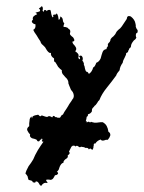

<svg xmlns="http://www.w3.org/2000/svg" viewBox="-20 -516 463 618"><path d="M273 -125 272 -124ZM418 -408 423 -412V-419Q419 -423 417 -430V-435L416 -440Q414 -453 401 -463Q389 -468 388 -455L380 -443L372 -431L367 -425L362 -421Q355 -415 353 -410Q352 -406 345 -399L340 -395L336 -390Q336 -386 333 -381L330 -378L327 -374Q328 -371 327 -367L324 -363Q323 -362 323 -358Q313 -357 310 -348L307 -339L304 -328Q299 -317 290 -314Q285 -300 280 -299Q276 -284 266 -278Q265 -281 262 -284L260 -285H259Q255 -285 252 -303L250 -307V-312Q248 -319 245 -320Q248 -328 245 -333Q242 -340 234 -335L236 -333L237 -331Q239 -328 236 -325Q232 -328 232 -331L233 -334V-337Q234 -343 222 -351Q229 -358 222 -367L219 -371L216 -374Q213 -378 213 -382Q223 -383 217 -393Q216 -396 211 -399L208 -402L206 -404L205 -408L206 -412Q207 -416 205 -420L201 -423L197 -427Q190 -430 185 -429Q184 -432 185 -435L186 -438L187 -441Q185 -442 183 -447L182 -453Q181 -460 174 -463Q174 -454 169 -452L168 -458L167 -464Q165 -471 162 -473Q161 -469 157 -469H153L151 -467V-465L152 -463Q152 -462 150 -460Q147 -462 145 -471L144 -478L142 -484Q132 -485 131 -480Q128 -484 125 -484Q121 -484 121 -478Q118 -479 117 -482L118 -487Q118 -495 114 -496Q110 -491 105 -489Q112 -483 107 -479L100 -477L94 -475Q103 -470 97 -469L93 -467L89 -464Q84 -460 86 -452Q80 -449 84 -443Q89 -438 94 -438Q96 -424 87 -420Q89 -414 98 -402L104 -392L110 -383Q112 -375 118 -371L125 -364L128 -359L131 -354Q139 -343 144 -346Q142 -335 154 -328V-321Q154 -317 158 -316L163 -308L167 -301Q174 -293 179 -290Q178 -280 185 -274L190 -268L195 -263Q201 -255 200 -248L203 -240L206 -233Q208 -226 214 -220Q220 -209 216 -200L213 -196L210 -191L203 -181Q201 -177 199 -174L194 -166Q185 -153 184 -150Q184 -149 182 -147Q181 -146 179 -146L173 -137Q168 -138 166 -136Q166 -139 158 -139Q155 -143 153 -143Q150 -143 148 -138Q141 -143 136 -142Q133 -138 125 -141L119 -143Q115 -145 113 -144Q110 -140 107 -143L104 -146Q102 -148 100 -146Q90 -145 85 -141Q83 -135 83 -135Q82 -135 82 -141Q75 -137 75 -127L74 -119V-110Q65 -103 68 -96Q70 -92 72 -89L77 -83Q74 -76 83 -71L91 -69Q97 -67 98 -66Q100 -61 103 -61Q107 -60 109 -66Q113 -66 115 -71L117 -65H115V-61Q117 -60 120 -60L111 -47L102 -33Q92 -16 87 -3L80 8L72 19Q63 35 62 43Q66 46 69 52L70 57L72 63L76 64L80 65Q84 66 86 71H89L92 72Q94 72 95 68Q101 67 105 74L108 79Q110 82 113 82Q120 70 132 73L133 71Q125 63 131 62H137L143 63Q149 62 152 57L155 52L157 48Q163 48 166 44Q169 40 163 37Q165 36 169 30L172 21Q177 9 184 8Q184 3 187 0L190 -3L193 -5Q200 -9 198 -16Q208 -22 202 -28L206 -36L210 -44L213 -46L214 -47Q222 -48 223 -44Q226 -49 232 -45L234 -43L237 -42Q239 -42 241 -44L244 -43H246Q248 -41 250 -43Q251 -42 254 -40H259Q264 -40 266 -35Q269 -38 271 -38L274 -36L276 -34Q277 -33 278 -34.5Q279 -36 280 -38.5Q281 -41 281 -45V-47H282Q281 -51 282.5 -53Q284 -55 287 -54Q292 -63 304 -67Q307 -62 315 -64L321 -66H327L332 -73Q333 -76 335 -80Q336 -88 329 -92Q326 -114 313 -121Q313 -124 298 -122Q293 -121 285 -121Q278 -122 273 -124V-121Q271 -123 272 -124L269 -122L267 -124Q263 -125 259 -121Q261 -126 256 -126L257 -129Q259 -137 259 -140Q264 -142 263 -148Q272 -150 276 -158Q275 -165 279 -169L282 -172Q284 -174 285 -176Q288 -177 293 -185L296 -190L300 -194Q307 -213 324 -234L339 -253L354 -273Q356 -280 365 -290Q366 -302 375 -314Q375 -316 377 -322L381 -330Q387 -341 386 -345Q391 -347 392 -349L393 -353L395 -356Q395 -360 401 -364Q402 -373 404 -376Q406 -380 411 -386L415 -389Q417 -391 419 -395Q416 -399 418 -408Z"/></svg>

Font: Kom-post
Style: Regular
Weight: 400
Designer: @guaschetti
Foundry: guaschetti
Version: Version 1.00 December 6, 2021, initial release